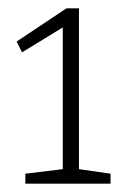

<svg xmlns="http://www.w3.org/2000/svg" viewBox="-20 -788 306 462"><path d="M246 -370V-346H41V-370L131 -381V-722L33 -662L20 -688L140 -768H170V-381Z"/></svg>

Font: Bitter Light
Style: Regular
Weight: 300
Designer: Sol Matas, and Bitter project Authors
Foundry: Sol Matas
Version: Version 2.001